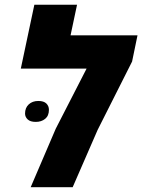

<svg xmlns="http://www.w3.org/2000/svg" viewBox="-20 -777 591 797"><path d="M107.4 0 211.4 -242.7 339.4 -492.2H66.4L122.6 -757.3H299.8L272.9 -630.4H550.8L528.3 -521.5L385.3 -237.8L281.7 0ZM128.4 -271Q106 -271 95 -281.2Q84 -291.5 84 -305.7Q84 -329.6 99.4 -343.8Q114.7 -357.9 139.2 -357.9Q161.6 -357.9 172.4 -347.4Q183.1 -336.9 183.1 -321.3Q183.1 -296.4 167.5 -283.7Q151.9 -271 128.4 -271Z"/></svg>

Font: Open Sans SemiCondensed ExtraBold
Style: Italic
Weight: 800
Width: 4
Italic angle: -12°
Designer: Monotype Design Team
Foundry: Monotype Imaging Inc.
Version: Version 3.003